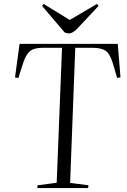

<svg xmlns="http://www.w3.org/2000/svg" viewBox="-20 -952 644 972"><path d="M170 -14 267 -27 294 -710H199Q171 -710 152 -704Q133 -698 119 -679Q105 -660 93 -620L73 -557L56 -560L79 -730H576L590 -561L573 -557L553 -626Q538 -678 516 -694Q494 -710 449 -710H361L335 -26L428 -14L426 0H169ZM193 -922 201 -932 333 -851 471 -932 479 -922 374 -810Q349 -783 330 -783Q322 -783 317 -784.5Q312 -786 307 -788Z"/></svg>

Font: Literata 72pt Light
Style: Italic
Weight: 300
Italic angle: -2°
Designer: Latin by Veronika Burian and Jose Scaglione. Greek by Irene Vlachou. Cyrillic by Vera Evstafieva
Foundry: TypeTogether
Version: Version 3.002